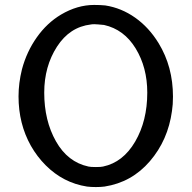

<svg xmlns="http://www.w3.org/2000/svg" viewBox="-20 -735 776 777"><path d="M227 -676Q293 -715 361 -715Q386 -715 406 -713Q471 -703 527 -663.5Q583 -624 622 -560Q680 -465 680 -344Q680 -311 676 -286Q660 -168 586.5 -82.5Q513 3 403 20Q387 22 368 22Q348 22 332 20Q236 5 165 -66Q130 -101 105 -145Q55 -234 55 -345Q55 -399 69 -455Q88 -526 129 -584Q170 -642 227 -676ZM576 -360Q576 -462 529 -539Q482 -616 401 -634Q371 -637 362 -637Q352 -637 348 -636Q262 -626 210.5 -546Q159 -466 159 -360Q159 -247 206.5 -163Q254 -79 338 -61Q346 -59 368 -59Q389 -59 397 -61Q478 -78 527 -162Q576 -246 576 -360Z"/></svg>

Font: KaTeX_SansSerif
Style: Regular
Weight: 400
Version: Version 1.1; ttfautohint (v1.3)